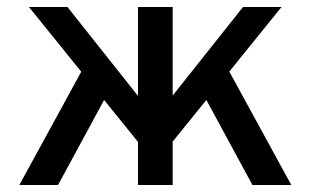

<svg xmlns="http://www.w3.org/2000/svg" viewBox="-20 -531 891 551"><path d="M402 -91.5 63 -511H173.5L402 -223ZM443.5 -85V-216.5L677.5 -511H788ZM35.5 0 239 -372.5 304.5 -291.5 146.5 0ZM376 0V-511H475.5V0ZM704.5 0 546.5 -291.5 612.5 -372.5 816 0Z"/></svg>

Font: Overpass Medium
Style: Regular
Weight: 500
Designer: Delve Withrington, Dave Bailey, Thomas Jockin
Foundry: Delve Fonts LLC
Version: Version 4.000